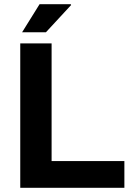

<svg xmlns="http://www.w3.org/2000/svg" viewBox="-20 -892 631 912"><path d="M85 -738.8 168 -872.1H315.9L317.9 -868.2L198.2 -738.8ZM76.2 0V-686H225.1V-127H570.8V0Z"/></svg>

Font: Archivo
Style: Bold
Weight: 700
Designer: Hector Gatti
Foundry: Omnibus-Type
Version: Version 2.001